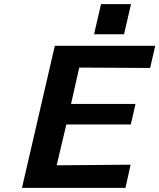

<svg xmlns="http://www.w3.org/2000/svg" viewBox="-20 -915 776 935"><path d="M438 -748 472 -895H618L584 -748ZM87 0 247 -692H736L711 -584L366 -586L326 -409H640L617 -309H303L256 -110L616 -113L591 0Z"/></svg>

Font: Coval
Style: ExtraBold Italic
Weight: 800
Foundry: Context Ltd
Version: Version 001.000